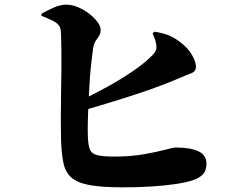

<svg xmlns="http://www.w3.org/2000/svg" viewBox="-20 -784 1040 824"><path d="M508 20Q418 20 365.5 10.5Q313 1 287 -21.5Q261 -44 252.5 -83.5Q244 -123 242 -182Q241 -225 241 -275.5Q241 -326 242 -378.5Q243 -431 243.5 -480Q244 -529 243.5 -569Q243 -609 242 -635.5Q241 -662 237 -668Q230 -683 208.5 -694Q187 -705 158 -716V-725Q177 -736 207.5 -750Q238 -764 263 -764Q289 -764 315 -753Q341 -742 363 -725Q385 -708 398.5 -689.5Q412 -671 412 -656Q412 -641 405.5 -630.5Q399 -620 391.5 -609.5Q384 -599 381 -584Q377 -559 372.5 -520.5Q368 -482 365 -438Q362 -394 360 -349.5Q358 -305 357 -266.5Q356 -228 357 -201Q358 -164 365 -144.5Q372 -125 396 -118.5Q420 -112 471 -112Q541 -112 597.5 -122Q654 -132 689.5 -141.5Q725 -151 731 -151Q798 -151 832 -134.5Q866 -118 866 -83Q866 -51 850 -35Q834 -19 809 -11Q780 -1 732.5 6Q685 13 627.5 16.5Q570 20 508 20ZM312 -346Q374 -375 436 -409Q498 -443 550 -478.5Q602 -514 634 -547Q645 -558 649 -568Q653 -578 650 -595Q648 -609 642.5 -622Q637 -635 635 -641L643 -648Q675 -643 698.5 -634.5Q722 -626 747 -608Q786 -580 803.5 -549Q821 -518 821 -498Q821 -477 801.5 -470Q782 -463 753 -450Q700 -427 635.5 -404Q571 -381 494 -357Q417 -333 327 -307Z"/></svg>

Font: Noto Serif JP ExtraLight Black
Style: Regular
Weight: 900
Version: Version 2.003-H1;hotconv 1.1.1;makeotfexe 2.6.0